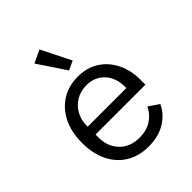

<svg xmlns="http://www.w3.org/2000/svg" viewBox="-220 -904 1040 1040"><g transform="rotate(-45 300.0 -383.5)"><path d="M309 12Q235 12 180.5 -21.5Q126 -55 96.5 -115.5Q67 -176 67 -257Q67 -340 97 -400.5Q127 -461 180.5 -494.5Q234 -528 304 -528Q374 -528 425 -495.5Q476 -463 504.5 -406Q533 -349 533 -276V-238H151V-214Q151 -146 193.5 -101.5Q236 -57 309 -57Q361 -57 399 -81Q437 -105 457 -147L516 -107Q493 -55 439.5 -21.5Q386 12 309 12ZM304 -462Q260 -462 225.5 -441.5Q191 -421 171 -385.5Q151 -350 151 -305V-298H447V-309Q447 -377 407.5 -419.5Q368 -462 304 -462ZM189 -744 262 -779 347 -609 295 -585Z"/></g></svg>

Font: Lilex Nerd Font
Style: Regular
Weight: 400
Designer: Mike Abbink, Paul van der Laan, Pieter van Rosmalen, Mikhael Khrustik
Foundry: Mikhael Khrustik
Version: Version 2.400; ttfautohint (v1.8.4.7-5d5b);Nerd Fonts 3.3.0